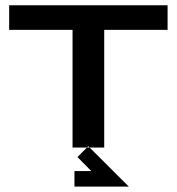

<svg xmlns="http://www.w3.org/2000/svg" viewBox="-20 -557 667 725"><path d="M324.7 88.9H261.2V147.5H466.3L313.5 -4.9L272.5 36.1ZM373.5 0H253.9V-444.3H14.6V-537.1H612.8V-444.3H373.5Z"/></svg>

Font: Squarish Sans CT
Style: Regular
Weight: 400
Version: Version 0.9